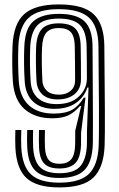

<svg xmlns="http://www.w3.org/2000/svg" viewBox="-20 -829 531 859"><path d="M245.5 9.5Q144.8 9.5 99.1 -31.9Q53.5 -73.2 48.8 -169Q48 -187.5 48 -205.9Q48 -224.2 48.8 -247.5H75.2Q74.5 -224.8 74.4 -206.4Q74.2 -188 75.2 -169.8Q79.5 -85 119.1 -48.4Q158.8 -11.8 245.5 -11.8Q337.5 -11.8 377.6 -50.8Q417.8 -89.8 421.5 -176.8Q423.2 -220 422.8 -337.5Q422.2 -455 420.5 -622.5Q419.5 -710.8 378.8 -749.4Q338 -788 243.2 -788Q150.5 -788 108.4 -749.5Q66.2 -711 62.2 -622Q59.2 -546.8 64 -465Q68.8 -395 109.2 -357.9Q149.8 -320.8 221 -320.8Q272.2 -320.8 302.4 -337.6Q332.5 -354.5 355 -392.2H362.5L342.8 -235.5Q342.5 -228.2 342.6 -211.9Q342.8 -195.5 342.5 -181Q340 -121.8 316.4 -98.5Q292.8 -75.2 245.5 -75.2Q199.8 -75.2 178.5 -96.6Q157.2 -118 154.8 -167.8Q154 -185.5 153.9 -203.9Q153.8 -222.2 154.5 -247.5H181Q180.2 -222.8 180.4 -204.5Q180.5 -186.2 181.2 -168.5Q183.2 -129.8 198.4 -113Q213.5 -96.2 245.5 -96.2Q281.5 -96.2 298.2 -115.9Q315 -135.5 316.2 -181.5Q316.8 -196 316.5 -215.6Q316.2 -235.2 316.5 -243.8L343.2 -354.8H338Q311 -323.8 283.2 -311.8Q255.5 -299.8 213.5 -299.8Q137 -299.8 90.2 -340.5Q43.5 -381.2 37.5 -465Q35 -504.8 34.8 -545.2Q34.5 -585.8 36 -622.8Q40.2 -723 88.6 -766.1Q137 -809.2 243.2 -809.2Q353.5 -809.2 399.6 -765Q445.8 -720.8 446.8 -622.8Q448.8 -451.5 449.2 -335.1Q449.8 -218.8 448 -176Q443.8 -79 398.2 -34.8Q352.8 9.5 245.5 9.5ZM245.5 -32.8Q171.8 -32.8 138.5 -65.1Q105.2 -97.5 101.8 -171.2Q100.8 -189.5 100.9 -206.1Q101 -222.8 101.8 -247.5H128.2Q127.5 -228.2 127.4 -207.9Q127.2 -187.5 128.2 -170.2Q132.2 -107.2 159.6 -80.6Q187 -54 245.5 -54Q312.2 -54 339.1 -85.1Q366 -116.2 368.8 -179.8Q369.2 -195 369.1 -213.1Q369 -231.2 369 -238.8L376 -437.5H370.8Q358 -396 320.6 -369Q283.2 -342 223.8 -342Q163.8 -342 129.1 -373.5Q94.5 -405 90.5 -465Q88 -504.5 87.6 -545Q87.2 -585.5 88.8 -621.5Q92.2 -702.8 130.4 -734.9Q168.5 -767 243.2 -767Q323.2 -767 358.2 -733.4Q393.2 -699.8 394 -622.2Q394.2 -590.8 394.5 -545.4Q394.8 -500 395 -449.6Q395.2 -399.2 395.5 -352Q395.8 -304.8 395.8 -268.9Q395.8 -233 395.5 -217.5Q395.5 -210.8 395.6 -201.9Q395.8 -193 395 -178.2Q391 -100 356.1 -66.4Q321.2 -32.8 245.5 -32.8ZM232.5 -363.2Q297.8 -363.2 333.2 -397.5Q368.8 -431.8 368.8 -478.5Q368.8 -517 368.4 -557.4Q368 -597.8 367.5 -622.2Q366 -688 337.8 -716.9Q309.5 -745.8 243.2 -745.8Q173.8 -745.8 145.9 -714.4Q118 -683 115.2 -618.8Q113.5 -578.2 114.1 -540.4Q114.8 -502.5 117 -465Q120.2 -415 150.5 -389.1Q180.8 -363.2 232.5 -363.2ZM237.5 -384.2Q194 -384.2 170 -406.2Q146 -428.2 143.5 -465.2Q141.2 -501.2 140.8 -542.8Q140.2 -584.2 141.5 -616.5Q143.8 -672.8 166.6 -698.6Q189.5 -724.5 243.2 -724.5Q294.5 -724.5 317.2 -701Q340 -677.5 341 -622Q341.8 -583.8 342 -543.2Q342.2 -502.8 342.2 -474Q342.2 -432 313.9 -408.1Q285.5 -384.2 237.5 -384.2ZM244.5 -405.5Q276 -405.5 296 -422.8Q316 -440 316 -468.2Q316 -500 315.6 -542.5Q315.2 -585 314.5 -621.8Q313.8 -665.5 297.4 -684.5Q281 -703.5 243.2 -703.5Q205 -703.5 187.5 -683.1Q170 -662.8 168 -615.5Q166.5 -582 167.1 -541.5Q167.8 -501 169.8 -465.2Q171.5 -439.8 190 -422.6Q208.5 -405.5 244.5 -405.5Z"/></svg>

Font: Big Shoulders Inline Text ExtraBold
Style: Regular
Weight: 800
Designer: Patric King
Foundry: XO Type Co
Version: Version 1.000